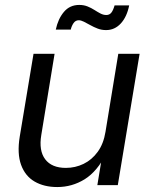

<svg xmlns="http://www.w3.org/2000/svg" viewBox="-20 -755 617 783"><path d="M213.4 7.8Q159.7 7.8 121.1 -14.6Q82.5 -37.1 65.9 -83Q49.3 -128.9 60.5 -197.8L116.7 -535.6H202.6L148.4 -204.6Q137.7 -140.6 164.3 -105.5Q190.9 -70.3 248.5 -70.3Q287.1 -70.3 320.8 -86.7Q354.5 -103 378.4 -135.7Q402.3 -168.5 410.2 -217.3L462.4 -535.6H549.3L460.4 0H377L398.4 -129.9H414.1Q376.5 -55.7 325.2 -23.9Q273.9 7.8 213.4 7.8ZM412.6 -632.3Q394.5 -632.3 378.4 -638.4Q362.3 -644.5 348.1 -652.6Q334 -660.6 322 -666.5Q310.1 -672.4 301.3 -672.4Q287.6 -672.4 279.5 -660.2Q271.5 -647.9 268.6 -634.3H207.5Q216.8 -678.2 240.7 -706.5Q264.6 -734.9 303.2 -734.9Q321.8 -734.9 336.9 -728.8Q352.1 -722.7 365 -714.4Q377.9 -706.1 389.6 -700Q401.4 -693.8 413.6 -693.8Q426.3 -693.8 433.8 -703.1Q441.4 -712.4 447.3 -732.9H506.8Q497.6 -686.5 472.7 -659.4Q447.8 -632.3 412.6 -632.3Z"/></svg>

Font: Inter 20pt
Style: Italic
Weight: 400
Italic angle: -9.3988°
Version: Version 4.001;git-66647c0bb